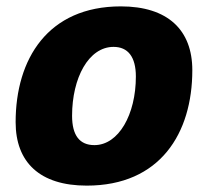

<svg xmlns="http://www.w3.org/2000/svg" viewBox="-20 -570 652 602"><path d="M252 12C482 12 583 -152 583 -350C583 -476 506 -550 359 -550C130 -550 29 -385 29 -187C29 -61 105 12 252 12ZM276 -115C230 -115 206 -145 206 -207C206 -326 258 -423 336 -423C381 -423 406 -392 406 -330C406 -211 352 -115 276 -115Z"/></svg>

Font: Geist ExtraBold
Style: Italic
Weight: 800
Italic angle: -12°
Designer: Basement.studio, Andrés Briganti, Mateo Zaragoza
Foundry: Basement.studio, Vercel, Andrés Briganti, Guido Ferreyra, Mateo Zaragoza
Version: Version 1.500